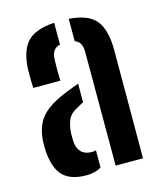

<svg xmlns="http://www.w3.org/2000/svg" viewBox="-97 -680 638 758"><g transform="rotate(-15 222.5 -300.5)"><path d="M32.2 -124.1Q31.7 -134.7 31.6 -147.6Q31.5 -160.5 32 -170.8Q34.9 -209.2 48.7 -237.7Q62.5 -266.2 92.3 -288.7Q122.1 -311.2 173 -331.3Q185.9 -336.5 198.7 -341.3Q211.4 -346 224.4 -350.6V-274.6Q218.7 -272.1 212.6 -268.7Q206.6 -265.2 199.8 -261.5Q167.9 -246 158 -221.6Q148.2 -197.1 147.1 -170.3Q146.8 -157.2 146.9 -149.9Q147 -142.6 147.5 -132.3Q150 -105.5 165.1 -90.9Q180.3 -76.2 207.1 -76.2Q217.3 -76.2 224.4 -78.6V-8.7Q201.4 7.1 163 7.1Q100.1 7.1 69 -23.5Q37.9 -54.2 32.2 -124.1ZM49.1 -380.4Q48.2 -393.9 47.9 -415.5Q47.6 -437.1 48.1 -457.3Q51.2 -529.7 83.3 -566.1Q115.5 -602.4 195.3 -607.7V-518.7Q179.2 -514.7 170.1 -503.3Q161 -491.9 160 -471.1Q159.2 -461 159 -441.8Q158.7 -422.5 159.1 -404.6Q159.5 -386.6 160 -380.4ZM283.9 0V-464.7Q283.9 -485.5 277.1 -498.2Q270.3 -510.8 254.9 -516.1V-607.7Q335.6 -602.1 366.2 -562.3Q396.8 -522.4 396.5 -440.2L395.7 0Z"/></g></svg>

Font: Big Shoulders Stencil Text Thin
Style: Regular
Weight: 100
Designer: Patric King
Foundry: XO Type Co
Version: Version 2.001